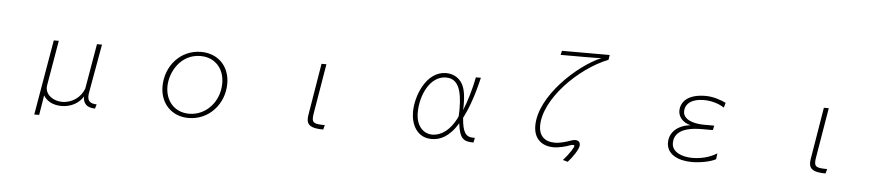

<svg xmlns="http://www.w3.org/2000/svg" viewBox="-46 -1084 7093 1523"><g transform="rotate(5 3500.0 -322.5)"><path d="M354 -490 251 109H290L316 -49C339 -8 389 23 460 23C535 23 599 -13 632 -68V-63C632 -44 636 20 727 20L737 -14C686 -15 667 -35 666 -70C666 -82 667 -93 669 -103L738 -490H698L636 -130C610 -62 545 -10 461 -10C394 -11 331 -51 331 -116C331 -122 332 -128 333 -134L394 -490Z M1472 30C1634 30 1755 -105 1755 -268C1755 -406 1662 -501 1527 -501C1364 -501 1245 -366 1245 -202C1245 -67 1337 30 1472 30ZM1474 -4C1357 -4 1284 -90 1284 -204C1284 -317 1365 -468 1525 -468C1642 -468 1715 -383 1715 -268C1715 -117 1605 -4 1474 -4Z M2545 28 2554 -8C2476 -8 2455 -17 2455 -54V-62C2455 -69 2456 -79 2458 -90L2525 -490H2486L2419 -85C2417 -73 2415 -60 2415 -50V-46C2415 4 2448 28 2545 28Z M3741 27 3749 -11H3736C3676 -11 3651 -46 3642 -161C3673 -222 3714 -315 3755 -490H3715C3699 -403 3668 -298 3637 -222C3638 -237 3638 -251 3638 -264C3638 -326 3632 -366 3622 -397C3600 -468 3541 -503 3478 -503C3320 -503 3242 -302 3242 -174C3242 -72 3292 28 3407 28C3473 28 3548 -2 3615 -116C3631 10 3663 26 3741 27ZM3606 -170C3555 -55 3476 -7 3411 -7C3341 -7 3280 -62 3280 -172C3280 -309 3352 -468 3480 -468C3577 -468 3608 -376 3608 -223C3608 -205 3607 -188 3606 -170Z M4460 103 4499 114C4533 78 4583 6 4583 -26C4583 -48 4571 -63 4545 -63C4538 -63 4529 -62 4519 -59L4510 -56C4475 -43 4424 -28 4384 -28C4299 -28 4256 -76 4256 -152C4256 -366 4520 -630 4751 -720L4757 -759H4377L4369 -726H4558C4647 -726 4673 -727 4694 -729C4507 -650 4218 -385 4218 -149C4218 -49 4279 9 4378 9C4419 9 4477 -6 4509 -19C4517 -22 4524 -23 4529 -23C4536 -23 4541 -21 4541 -15C4541 -6 4513 44 4460 103Z M5670 -9 5676 -56C5615 -18 5545 -3 5479 -3C5401 -3 5317 -34 5317 -106V-107C5317 -171 5359 -237 5537 -237H5624L5632 -273H5553C5453 -273 5384 -306 5384 -364C5384 -430 5442 -468 5531 -468H5534C5596 -468 5655 -449 5695 -422L5706 -461C5670 -479 5606 -502 5545 -502C5407 -502 5348 -443 5346 -367C5346 -320 5381 -274 5445 -260C5343 -249 5278 -190 5278 -108C5278 -14 5370 30 5481 30C5540 30 5624 16 5670 -9Z M6545 28 6554 -8C6476 -8 6455 -17 6455 -54V-62C6455 -69 6456 -79 6458 -90L6525 -490H6486L6419 -85C6417 -73 6415 -60 6415 -50V-46C6415 4 6448 28 6545 28Z"/></g></svg>

Font: LINE Seed JP_OTF Thin
Style: Regular
Weight: 250
Designer: LY Corporation & Fontrix & Fontworks
Version: Version 1.007